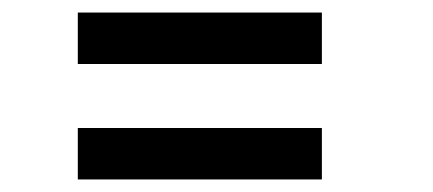

<svg xmlns="http://www.w3.org/2000/svg" viewBox="-20 -457 690 306"><path d="M104 -355V-437H493V-355ZM104 -171V-253H493V-171Z"/></svg>

Font: Trispace
Style: Regular
Weight: 400
Designer: Tyler Finck
Foundry: Etcetera Type Company
Version: Version 1.210; ttfautohint (v1.8.3)